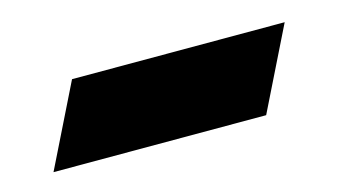

<svg xmlns="http://www.w3.org/2000/svg" viewBox="-34 -665 568 313"><g transform="rotate(-15 250.0 -508.5)"><path d="M386.7 -439.5H27.8L96.2 -578.1H455.1Z"/></g></svg>

Font: Cardo-Italic
Style: Italic
Weight: 400
Italic angle: -12°
Designer: David J. Perry
Foundry: David J. Perry
Version: Version 0.991